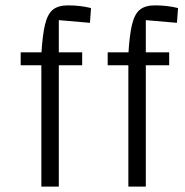

<svg xmlns="http://www.w3.org/2000/svg" viewBox="-20 -695 689 715"><path d="M199 0H134V-492Q138 -563 147.5 -603Q157 -643 177 -659Q197 -675 233 -675Q256 -675 277.5 -672.5Q299 -670 319 -665L315 -610L199 -620ZM286 -500V-452H57V-500ZM523 0H458V-492Q462 -563 471.5 -603Q481 -643 501 -659Q521 -675 557 -675Q580 -675 601.5 -672.5Q623 -670 643 -665L639 -610L523 -620ZM610 -500V-452H381V-500Z"/></svg>

Font: Changa ExtraLight
Style: Regular
Weight: 250
Designer: Eduardo Rodriguez Tunni
Foundry: Eduardo Rodriguez Tunni
Version: Version 3.002; ttfautohint (v1.8.2)